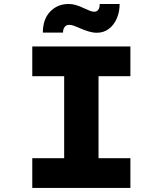

<svg xmlns="http://www.w3.org/2000/svg" viewBox="-20 -930 806 950"><path d="M139.7 0V-147.1H297.5V-552.9H139.7V-700H625.2V-552.9H467.5V-147.1H625.2V0ZM459.3 -768Q439.8 -768 419.4 -774.1Q399.1 -780.1 375.2 -790.4Q357.1 -798.6 344.8 -802.9Q332.5 -807.1 322.5 -807.1Q308.4 -807.1 300.1 -796.9Q291.9 -786.6 291.9 -768.6H192Q192 -834.6 228.1 -872.5Q264.3 -910.3 319.7 -910.3Q337.3 -910.3 355 -905.3Q372.7 -900.3 399.2 -887.7Q415.5 -880 426.4 -876Q437.3 -872 446.3 -872Q459.7 -872 466.9 -882.6Q474 -893.1 473 -910.3H572Q572 -871.5 558 -838.9Q543.9 -806.3 518.6 -787.2Q493.2 -768 459.3 -768Z"/></svg>

Font: Lexend Giga
Style: Regular
Weight: 400
Designer: Bonnie Shaver-Troup, Thomas Jockin
Foundry: Lexend
Version: Version 1.007